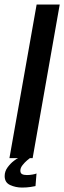

<svg xmlns="http://www.w3.org/2000/svg" viewBox="-62 -695 282 844"><path d="M-20.5 0 99 -675H200.5L81.5 0ZM35 129.5Q7 129.5 -17.2 118.5Q-41.5 107.5 -41.5 79Q-41.5 58 -28.5 40.5Q-15.5 23 -1 12Q13.5 1 18 0H69.5Q67 1.5 56.8 10.2Q46.5 19 37 31Q27.5 43 27.5 55Q27.5 66.5 35.2 70.5Q43 74.5 56.5 74.5Q68.5 74.5 81.2 72.2Q94 70 98.5 67.5L94 123Q90.5 124 73 126.8Q55.5 129.5 35 129.5Z"/></svg>

Font: Anybody Condensed Medium
Style: Italic
Weight: 500
Width: 3
Italic angle: -10°
Designer: Tyler Finck
Foundry: Etcetera Type Company
Version: Version 1.010; ttfautohint (v1.8.3) -l 8 -r 50 -G 200 -x 14 